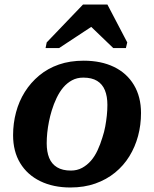

<svg xmlns="http://www.w3.org/2000/svg" viewBox="-20 -818 683 851"><path d="M434 -209Q442 -233 446.5 -257.5Q451 -282 453.5 -306Q456 -330 456 -353Q456 -391 445 -418Q434 -445 410.5 -459.5Q387 -474 349 -474Q321 -474 299 -462Q277 -450 260.5 -430.5Q244 -411 231 -384Q218 -357 209 -327Q202 -304 197 -279Q192 -254 189.5 -230Q187 -206 187 -183Q187 -145 198 -118Q209 -91 233 -76.5Q257 -62 294 -62Q322 -62 344 -74Q366 -86 383 -105.5Q400 -125 412.5 -152Q425 -179 434 -209ZM38 -219Q38 -271 51 -320Q64 -369 90 -410.5Q116 -452 154 -483.5Q192 -515 241 -532Q290 -549 351 -549Q428 -549 485 -521.5Q542 -494 573.5 -441.5Q605 -389 605 -317Q605 -264 592 -215.5Q579 -167 553.5 -125.5Q528 -84 490 -53Q452 -22 402.5 -4.5Q353 13 292 13Q216 13 158.5 -15Q101 -43 69.5 -95Q38 -147 38 -219ZM456 -798H348L187 -630L182 -605H242L418 -721L353 -729L482 -605H538L544 -630Z"/></svg>

Font: Roboto Serif 20pt SemiBold
Style: Italic
Weight: 600
Italic angle: -10°
Version: Version 1.007